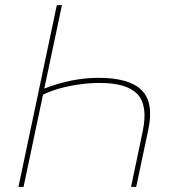

<svg xmlns="http://www.w3.org/2000/svg" viewBox="-20 -730 687 750"><path d="M72 0H52L202 -710H222L153 -384Q204 -404 257.5 -415Q311 -426 365 -426Q485 -426 533.5 -377.5Q582 -329 559 -222L512 0H492L538 -220Q558 -318 517 -362Q476 -406 369 -406Q330 -406 288 -400Q246 -394 209.5 -383.5Q173 -373 148 -360Z"/></svg>

Font: Raleway Thin
Style: Italic
Weight: 100
Italic angle: -12°
Designer: Matt McInerney, Pablo Impallari, Rodrigo Fuenzalida
Foundry: Matt McInerney, Pablo Impallari, Rodrigo Fuenzalida
Version: Version 4.026